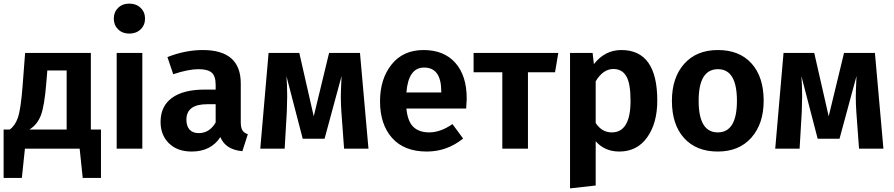

<svg xmlns="http://www.w3.org/2000/svg" viewBox="-20 -823 4947 1063"><path d="M349 -433H242L236 -360Q226 -237 206.5 -185Q187 -133 143 -106H349ZM539 -106V162H438L421 0H118L101 162H0V-106H34Q63 -126 79 -171.5Q95 -217 105 -346L119 -530H483V-106Z M768 0H626V-530H768ZM634 -779.5Q658 -803 696 -803Q734 -803 758.5 -779.5Q783 -756 783 -720Q783 -684 758.5 -660.5Q734 -637 696 -637Q658 -637 634 -660.5Q610 -684 610 -720Q610 -756 634 -779.5Z M1080 -86Q1140 -86 1174 -145V-246H1127Q1012 -246 1012 -160Q1012 -125 1029.5 -105.5Q1047 -86 1080 -86ZM1313 -361V-147Q1313 -116 1322 -101.5Q1331 -87 1352 -80L1322 14Q1229 6 1200 -64Q1148 16 1041 16Q962 16 915.5 -29.5Q869 -75 869 -148Q869 -235 932 -281Q995 -327 1113 -327H1174V-353Q1174 -402 1152 -421Q1130 -440 1079 -440Q1023 -440 939 -412L907 -507Q1006 -546 1103 -546Q1313 -546 1313 -361Z M2020 0H1885L1870 -204Q1867 -248 1867 -288Q1867 -316 1871 -402L1777 -55H1656L1566 -401Q1570 -350 1570 -290Q1570 -261 1568 -205L1556 0H1421L1467 -530H1637L1717 -179L1802 -530H1973Z M2423 -311V-317Q2423 -449 2328 -449Q2241 -449 2230 -311ZM2564 -277Q2564 -267 2561 -222H2230Q2237 -150 2269 -120Q2301 -90 2356 -90Q2419 -90 2485 -136L2544 -56Q2455 16 2343 16Q2218 16 2151 -59Q2084 -134 2084 -262Q2084 -386 2148 -466Q2212 -546 2325 -546Q2438 -546 2501 -475Q2564 -404 2564 -277Z M3053 -423H2903V0H2761V-423H2602V-530H3071Z M3367 -90Q3471 -90 3471 -265Q3471 -361 3447.5 -401Q3424 -441 3376 -441Q3319 -441 3278 -373V-142Q3312 -90 3367 -90ZM3420 -546Q3619 -546 3619 -266Q3619 -141 3563 -62.5Q3507 16 3409 16Q3328 16 3278 -41V204L3136 220V-530H3261L3268 -468Q3329 -546 3420 -546Z M3955 -440Q3848 -440 3848 -265Q3848 -90 3954 -90Q4060 -90 4060 -265Q4060 -440 3955 -440ZM4208 -265Q4208 -138 4140 -61Q4072 16 3954 16Q3835 16 3767.5 -58.5Q3700 -133 3700 -265Q3700 -393 3768 -469.5Q3836 -546 3955 -546Q4074 -546 4141 -471.5Q4208 -397 4208 -265Z M4871 0H4736L4721 -204Q4718 -248 4718 -288Q4718 -316 4722 -402L4628 -55H4507L4417 -401Q4421 -350 4421 -290Q4421 -261 4419 -205L4407 0H4272L4318 -530H4488L4568 -179L4653 -530H4824Z"/></svg>

Font: FiraSans
Style: Regular
Weight: 600
Designer: Carrois Corporate & Edenspiekermann AG
Foundry: Carrois Corporate GbR & Edenspiekermann AG
Version: Version 3.106;PS 003.106;hotconv 1.0.70;makeotf.lib2.5.58329